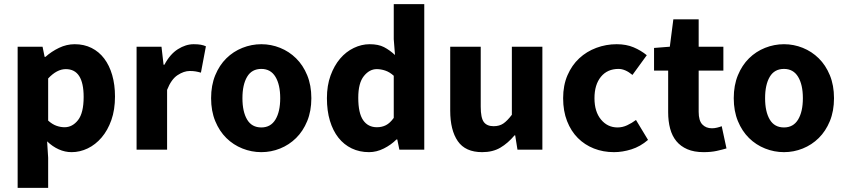

<svg xmlns="http://www.w3.org/2000/svg" viewBox="-20 -721 4074 925"><path d="M65 184V-496H185L195 -447H199Q228 -473 264.5 -490.5Q301 -508 340 -508Q385 -508 421 -490Q457 -472 482 -439Q507 -406 520.5 -359.5Q534 -313 534 -256Q534 -192 516.5 -142.5Q499 -93 469.5 -58.5Q440 -24 402.5 -6Q365 12 325 12Q293 12 263 -1.5Q233 -15 207 -40L212 39V184ZM291 -108Q329 -108 356 -142.5Q383 -177 383 -254Q383 -388 297 -388Q254 -388 212 -343V-140Q232 -122 252 -115Q272 -108 291 -108Z M638 0V-496H758L768 -409H772Q799 -460 837 -484Q875 -508 913 -508Q934 -508 947.5 -505.5Q961 -503 972 -498L948 -371Q934 -375 922 -377Q910 -379 894 -379Q866 -379 835.5 -359Q805 -339 785 -288V0Z M1239 12Q1192 12 1148 -5.5Q1104 -23 1070.5 -56Q1037 -89 1017 -137.5Q997 -186 997 -248Q997 -310 1017 -358.5Q1037 -407 1070.5 -440Q1104 -473 1148 -490.5Q1192 -508 1239 -508Q1286 -508 1329.5 -490.5Q1373 -473 1406.5 -440Q1440 -407 1460 -358.5Q1480 -310 1480 -248Q1480 -186 1460 -137.5Q1440 -89 1406.5 -56Q1373 -23 1329.5 -5.5Q1286 12 1239 12ZM1239 -107Q1284 -107 1307 -145Q1330 -183 1330 -248Q1330 -313 1307 -351Q1284 -389 1239 -389Q1193 -389 1170.5 -351Q1148 -313 1148 -248Q1148 -183 1170.5 -145Q1193 -107 1239 -107Z M1758 12Q1712 12 1674.5 -6Q1637 -24 1610.5 -57.5Q1584 -91 1569.5 -139Q1555 -187 1555 -248Q1555 -309 1572.5 -357Q1590 -405 1618.5 -438.5Q1647 -472 1684.5 -490Q1722 -508 1761 -508Q1803 -508 1830 -494Q1857 -480 1883 -456L1877 -532V-701H2024V0H1904L1894 -49H1890Q1864 -23 1829 -5.5Q1794 12 1758 12ZM1796 -108Q1820 -108 1839.5 -118Q1859 -128 1877 -153V-356Q1857 -374 1836 -381Q1815 -388 1795 -388Q1760 -388 1733 -354.5Q1706 -321 1706 -250Q1706 -176 1729.5 -142Q1753 -108 1796 -108Z M2303 12Q2222 12 2185.5 -41Q2149 -94 2149 -188V-496H2296V-207Q2296 -153 2311 -133Q2326 -113 2358 -113Q2386 -113 2405 -126Q2424 -139 2446 -168V-496H2593V0H2473L2462 -69H2459Q2427 -31 2390.5 -9.5Q2354 12 2303 12Z M2938 12Q2886 12 2841.5 -5.5Q2797 -23 2764 -56Q2731 -89 2712 -137.5Q2693 -186 2693 -248Q2693 -310 2714 -358.5Q2735 -407 2770.5 -440Q2806 -473 2853 -490.5Q2900 -508 2951 -508Q2997 -508 3032.5 -493Q3068 -478 3096 -455L3027 -360Q2992 -389 2960 -389Q2906 -389 2875 -351Q2844 -313 2844 -248Q2844 -183 2875.5 -145Q2907 -107 2955 -107Q2979 -107 3001.5 -117.5Q3024 -128 3044 -143L3102 -47Q3065 -15 3022 -1.5Q2979 12 2938 12Z M3370 12Q3324 12 3291.5 -2Q3259 -16 3238.5 -41Q3218 -66 3208.5 -101.5Q3199 -137 3199 -180V-381H3131V-490L3207 -496L3224 -628H3346V-496H3465V-381H3346V-182Q3346 -140 3363.5 -121.5Q3381 -103 3410 -103Q3422 -103 3434.5 -106Q3447 -109 3457 -113L3480 -6Q3460 0 3433 6Q3406 12 3370 12Z M3757 12Q3710 12 3666 -5.5Q3622 -23 3588.5 -56Q3555 -89 3535 -137.5Q3515 -186 3515 -248Q3515 -310 3535 -358.5Q3555 -407 3588.5 -440Q3622 -473 3666 -490.5Q3710 -508 3757 -508Q3804 -508 3847.5 -490.5Q3891 -473 3924.5 -440Q3958 -407 3978 -358.5Q3998 -310 3998 -248Q3998 -186 3978 -137.5Q3958 -89 3924.5 -56Q3891 -23 3847.5 -5.5Q3804 12 3757 12ZM3757 -107Q3802 -107 3825 -145Q3848 -183 3848 -248Q3848 -313 3825 -351Q3802 -389 3757 -389Q3711 -389 3688.5 -351Q3666 -313 3666 -248Q3666 -183 3688.5 -145Q3711 -107 3757 -107Z"/></svg>

Font: Font
Style: ¶
Weight: 700
Designer: Paul D. Hunt
Foundry: Adobe Systems Incorporated
Version: Version 3.000